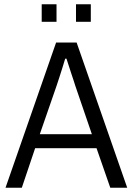

<svg xmlns="http://www.w3.org/2000/svg" viewBox="-20 -887 627 907"><path d="M6 0 245 -686H342L581 0H501L436 -187H146L83 0ZM168 -253H414L336 -481Q333 -491 328 -506Q323 -521 317 -539Q311 -557 305 -576Q299 -595 294 -610H288Q283 -593 275.5 -569Q268 -545 260.5 -522Q253 -499 247 -481ZM177 -784V-867H247V-784ZM339 -784V-867H409V-784Z"/></svg>

Font: Archivo SemiCondensed Light
Style: Regular
Weight: 300
Width: 4
Designer: Hector Gatti
Foundry: Omnibus-Type
Version: Version 2.001